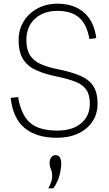

<svg xmlns="http://www.w3.org/2000/svg" viewBox="-20 -740 592 1041"><path d="M288 7Q178 7 114 -45.5Q50 -98 38 -209L78 -214Q95 -115 144 -73.5Q193 -32 291 -32Q373 -32 420 -71.5Q467 -111 467 -178Q467 -226 448 -253.5Q429 -281 388.5 -297Q348 -313 284 -326Q226 -338 180 -357.5Q134 -377 107.5 -415.5Q81 -454 81 -523Q81 -579 108 -623.5Q135 -668 183 -694Q231 -720 292 -720Q380 -720 435 -672.5Q490 -625 502 -534L465 -528Q451 -608 409 -644.5Q367 -681 292 -681Q215 -681 169 -638Q123 -595 123 -523Q123 -471 143 -440Q163 -409 202 -392Q241 -375 297 -364Q371 -349 418 -328Q465 -307 487 -271.5Q509 -236 509 -179Q509 -122 481 -80.5Q453 -39 403.5 -16Q354 7 288 7ZM242 281Q251 265 257 248Q263 231 263 216Q263 193 256 177.5Q249 162 249 143Q249 125 258 113Q267 101 281 101Q312 101 312 149Q312 174 302.5 211Q293 248 269 281Z"/></svg>

Font: Livvic ExtraLight
Style: Regular
Weight: 275
Designer: Jacques Le Bailly, Baron von Fonthausen
Version: Version 1.001; ttfautohint (v1.8.2)